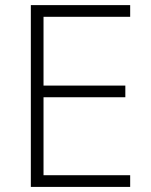

<svg xmlns="http://www.w3.org/2000/svg" viewBox="-20 -734 592 754"><path d="M491.2 0H101.1V-713.9H491.2V-668H150.9V-397.9H472.2V-352.1H150.9V-45.9H491.2Z"/></svg>

Font: OpenSans-Light
Style: Regular
Weight: 300
Foundry: Ascender Corporation
Version: Version 1.10